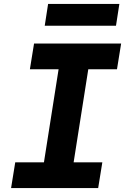

<svg xmlns="http://www.w3.org/2000/svg" viewBox="-20 -950 640 970"><path d="M36 0 57 -130H202L276 -600H131L152 -730H592L571 -600H426L352 -130H497L476 0ZM206 -820 223 -930H583L566 -820Z"/></svg>

Font: JetBrains Mono ExtraBold
Style: Italic
Weight: 800
Italic angle: -9°
Monospace: yes
Designer: Philipp Nurullin, Konstantin Bulenkov
Foundry: JetBrains
Version: Version 2.305; ttfautohint (v1.8.4.7-5d5b)